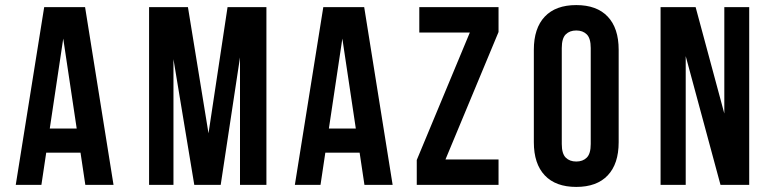

<svg xmlns="http://www.w3.org/2000/svg" viewBox="-20 -728 3050 756"><path d="M427 0H316L297 -127H162L143 0H42L154 -700H315ZM176 -222H282L229 -576Z M801 -203 876 -700H1029V0H925V-502L849 0H745L663 -495V0H567V-700H720Z M1526 0H1415L1396 -127H1261L1242 0H1141L1253 -700H1414ZM1275 -222H1381L1328 -576Z M1943 -700V-602L1734 -100H1943V0H1621V-98L1830 -600H1631V-700Z M2192 -161Q2192 -123 2207.5 -107.5Q2223 -92 2249 -92Q2275 -92 2290.5 -107.5Q2306 -123 2306 -161V-539Q2306 -577 2290.5 -592.5Q2275 -608 2249 -608Q2223 -608 2207.5 -592.5Q2192 -577 2192 -539ZM2082 -532Q2082 -617 2125 -662.5Q2168 -708 2249 -708Q2330 -708 2373 -662.5Q2416 -617 2416 -532V-168Q2416 -83 2373 -37.5Q2330 8 2249 8Q2168 8 2125 -37.5Q2082 -83 2082 -168Z M2680 -507V0H2581V-700H2719L2832 -281V-700H2930V0H2817Z"/></svg>

Font: Bebas Neue Bold
Style: Regular
Weight: 700
Designer: Ryoichi Tsunekawa & LGV (GE)
Foundry: Free Software Foundation, Inc.
Version: Version 1.003 August 13, 2016